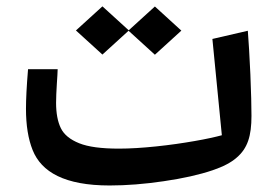

<svg xmlns="http://www.w3.org/2000/svg" viewBox="-20 -547 844 595"><path d="M378.4 -451.7 460 -377.4 542 -452.1 460 -526.9 378.9 -453.1 297.4 -527.3 215.3 -452.6 297.4 -377.9ZM638.2 -426.3 667.5 -127.9C647.9 -122.6 619.6 -116.2 583 -109.9C546.4 -103.5 506.8 -97.7 464.4 -93.3C421.9 -88.9 383.3 -86.4 348.6 -86.4C294.4 -86.4 253.4 -91.8 225.6 -103C197.3 -114.3 178.2 -129.9 168.5 -149.9C158.7 -169.9 153.8 -196.3 153.8 -228.5C153.8 -244.6 154.8 -264.2 156.2 -288.1C157.7 -306.2 158.2 -321.3 158.7 -332.5H66.9C62.5 -279.3 60.5 -238.8 60.5 -210C60.5 -158.7 67.4 -116.2 81.1 -82C108.4 -13.7 180.7 27.8 319.8 27.8C372.1 27.8 427.7 23.4 487.3 14.6C546.9 5.9 597.7 -5.4 639.2 -19.5C670.9 -30.3 695.8 -43 712.9 -58.1C747.6 -87.4 759.3 -126 759.3 -188C759.3 -216.8 758.3 -259.8 755.9 -316.9C753.4 -374 750.5 -418.9 748 -451.7Z"/></svg>

Font: SG Kara
Style: Regular
Weight: 400
Designer: Damoon Khanjanzadeh
Version: Version 1.000